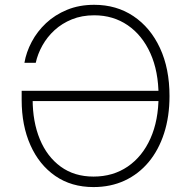

<svg xmlns="http://www.w3.org/2000/svg" viewBox="-20 -757 777 787"><path d="M363.3 9.8Q272.5 9.8 206.5 -35.9Q140.6 -81.5 104.7 -162.1Q68.8 -242.7 68.8 -347.2V-384.8H641.6V-342.8H98.1L113.8 -350.6Q113.8 -257.8 143.3 -186.3Q172.9 -114.7 228.8 -74Q284.7 -33.2 363.3 -33.2Q443.4 -33.2 503.4 -74.2Q563.5 -115.2 596.7 -189.5Q629.9 -263.7 629.9 -363.3Q629.9 -464.4 596.4 -538.6Q563 -612.8 503.4 -653.6Q443.8 -694.3 366.2 -694.3Q315.4 -694.3 274.7 -677.7Q233.9 -661.1 203.6 -633.3Q173.3 -605.5 153.8 -570.6Q134.3 -535.6 126.5 -499.5H80.1Q87.4 -543 109.9 -585.4Q132.3 -627.9 168.7 -662.1Q205.1 -696.3 254.9 -716.8Q304.7 -737.3 366.2 -737.3Q457.5 -737.3 527.1 -690.7Q596.7 -644 635.7 -560.1Q674.8 -476.1 674.8 -363.3Q674.8 -279.3 652.6 -210.7Q630.4 -142.1 589.4 -92.8Q548.3 -43.5 491 -16.8Q433.6 9.8 363.3 9.8Z"/></svg>

Font: Inter 18pt ExtraLight
Style: Regular
Weight: 250
Designer: Rasmus Andersson
Foundry: rsms
Version: Version 4.001;git-66647c0bb